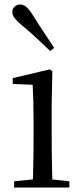

<svg xmlns="http://www.w3.org/2000/svg" viewBox="-20 -838 372 858"><path d="M43 0V-28L153 -39H184L290 -28V0ZM126 0Q127 -24 128 -65Q129 -106 129.5 -150.5Q130 -195 130 -229V-289Q130 -340 129 -381Q128 -422 126 -459L37 -463V-489L202 -528L214 -520L211 -380V-229Q211 -195 211.5 -150.5Q212 -106 213 -65Q214 -24 215 0ZM222 -624 204 -610Q174 -639 143 -668Q112 -697 79 -724Q56 -743 45.5 -757Q35 -771 35 -784Q35 -800 46 -809Q57 -818 70 -818Q84 -818 96.5 -808Q109 -798 125 -773Q149 -734 174 -697Q199 -660 222 -624Z"/></svg>

Font: Noto Serif KR
Style: Regular
Weight: 400
Designer: Ryoko NISHIZUKA  (kana & ideographs); Frank Grießhammer (Latin, Greek & Cyrillic); Wenlong ZHANG  (bopomofo); Sandoll Co
Foundry: Adobe
Version: Version 2.003-H1;hotconv 1.1.1;makeotfexe 2.6.0